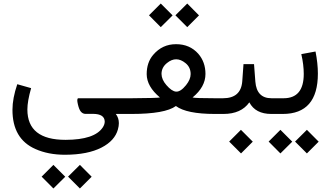

<svg xmlns="http://www.w3.org/2000/svg" viewBox="-20 -638 1841 1075"><path d="M361 351 427.3 285.1 493.2 351.5 427.3 417.3ZM213.1 351 279 285.1 345.3 351.5 279 417.3ZM432.6 -13.2Q422.9 -24.4 416 -54.2Q408.7 -84.5 417.5 -87.9H702.6Q711.9 -87.9 711.9 -51.3V-42Q711.9 0 702.6 0H672.4H628.4Q645.5 22 645.5 51.8Q645.5 67.9 640.1 86.9Q622.6 149.9 548.8 188Q471.7 228 344.2 228.5Q250 228.5 178.2 196.3Q49.3 139.6 49.8 -23.9Q49.8 -86.9 76.7 -166.5L154.3 -144.5Q133.3 -71.8 133.3 -24.9Q133.3 145.5 347.7 145Q509.3 144.5 555.2 75.7Q566.4 58.6 566.4 42.5Q565.4 0 501 -0.5H455.6Q441.9 -2 432.6 -13.2Z M1018.6 -284.7Q966.3 -327.1 915 -285.2Q884.3 -260.7 884.3 -224.1Q884.8 -192.4 911.6 -161.6Q941.4 -127 965.3 -125Q990.7 -123 1021.5 -161.1Q1047.4 -193.4 1047.4 -223.1Q1047.4 -261.7 1018.6 -284.7ZM964.8 -44.4Q904.8 0 716.3 0H696.3Q668.9 0 668.9 -42V-51.3Q668.9 -87.9 696.3 -87.9H716.3Q864.7 -88.9 875.5 -92.3Q801.8 -153.8 801.3 -222.7Q801.3 -288.1 837.4 -330.6Q888.7 -391.1 966.3 -390.6Q1042.5 -390.6 1090.3 -336.9Q1130.4 -290.5 1130.4 -224.1Q1130.4 -151.4 1058.1 -92.3Q1072.3 -87.9 1182.1 -87.9H1197.8Q1206.5 -87.9 1206.5 -51.3V-42Q1206.5 0 1197.8 0H1183.1Q1024.4 0 964.8 -44.4ZM962.1 -552.3 1028.4 -618.2 1094.2 -551.8 1028.4 -486ZM814.2 -552.3 880.1 -618.2 946.4 -551.8 880.1 -486Z M1376 -64.9Q1330.1 0 1231 0H1189.9Q1163.1 0 1163.1 -42V-51.3Q1163.1 -87.9 1189.9 -87.9H1228.5Q1329.1 -87.9 1336.4 -182.6L1343.3 -278.8H1402.3L1409.7 -181.2Q1417 -87.9 1500 -87.9H1503.9Q1512.7 -87.9 1512.7 -46.9V-42Q1512.7 0 1503.9 0H1499Q1410.2 0 1376 -64.9ZM1263.1 154.7 1329 88.9 1395.3 155.2 1329.5 221Z M1563 0H1496.6Q1469.2 0 1469.2 -42V-51.3Q1469.2 -87.9 1496.6 -87.9H1567.9Q1680.7 -87.9 1680.7 -224.1Q1680.7 -275.9 1667 -335L1746.6 -349.6Q1759.8 -282.7 1759.8 -226.1Q1759.8 0 1563 0ZM1632 154.7 1698.3 88.9 1764.2 155.2 1698.3 221ZM1484.1 154.7 1550 88.9 1616.3 155.2 1550 221Z"/></svg>

Font: Nahid FD
Style: FD
Weight: 400
Foundry: DejaVu fonts team - Redesigned by Saber Rastikerdar
Version: Version 0.3.0